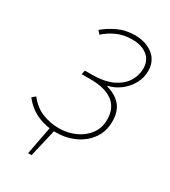

<svg xmlns="http://www.w3.org/2000/svg" viewBox="-207 -773 938 1061"><g transform="rotate(30 262.0 -242.0)"><path d="M148 188 184 0H214L170 188ZM222 12Q161 12 106 -11.5Q51 -35 9 -88L30 -106Q72 -54 122.5 -35Q173 -16 224 -16Q280 -16 328 -37.5Q376 -59 405 -98Q434 -137 434 -190Q434 -264 385 -301Q336 -338 246 -338H186L192 -364H233Q317 -364 368 -389Q419 -414 442.5 -453Q466 -492 466 -534Q466 -587 429.5 -615.5Q393 -644 334 -644Q280 -644 237.5 -625Q195 -606 162 -576L144 -596Q179 -626 227 -649Q275 -672 336 -672Q404 -672 450 -636.5Q496 -601 496 -536Q496 -493 475 -455Q454 -417 419 -390Q384 -363 342 -354V-350Q399 -335 431.5 -298Q464 -261 464 -196Q464 -133 431.5 -86.5Q399 -40 344 -14Q289 12 222 12Z"/></g></svg>

Font: Source Sans 3
Style: Italic
Weight: 200
Italic angle: -11°
Designer: Paul D. Hunt
Foundry: Adobe
Version: Version 3.046;hotconv 1.0.118;makeotfexe 2.5.65603